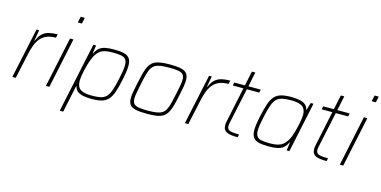

<svg xmlns="http://www.w3.org/2000/svg" viewBox="-86 -1213 3739 1883"><g transform="rotate(15 1783.5 -271.5)"><path d="M46 0 155 -510H182L163 -401H167Q187 -450 215.5 -475Q244 -500 282 -509Q320 -518 368 -518L360 -482Q302 -482 263 -464.5Q224 -447 200 -415.5Q176 -384 161.5 -344Q147 -304 137 -259L81 0Z M528 -682 541 -743H583L570 -682ZM387 0 495 -510H530L422 0Z M581 200 732 -510H760L748 -427H752Q770 -466 795.5 -485.5Q821 -505 857 -511.5Q893 -518 943 -518Q1007 -518 1045 -508Q1083 -498 1100.5 -472Q1118 -446 1118 -399Q1118 -372 1113 -336.5Q1108 -301 1098 -255Q1082 -175 1064 -123.5Q1046 -72 1020 -43.5Q994 -15 954 -3.5Q914 8 852 8Q800 8 763.5 0Q727 -8 705.5 -26Q684 -44 678 -74H674L616 200ZM843 -24Q899 -24 934.5 -32Q970 -40 992.5 -63.5Q1015 -87 1031 -133Q1047 -179 1063 -255Q1073 -301 1078.5 -335.5Q1084 -370 1084 -395Q1084 -434 1069.5 -453.5Q1055 -473 1023 -479.5Q991 -486 937 -486Q889 -486 858 -478.5Q827 -471 806 -454.5Q785 -438 768 -410Q757 -392 746 -365Q735 -338 726 -307Q717 -276 709.5 -244Q702 -212 698 -183Q694 -154 694 -133Q694 -74 729 -49Q764 -24 843 -24Z M1416 8Q1343 8 1300.5 -1Q1258 -10 1240 -33.5Q1222 -57 1222 -100Q1222 -128 1229 -166Q1236 -204 1246 -254Q1260 -319 1272 -365Q1284 -411 1301 -441Q1318 -471 1343.5 -487.5Q1369 -504 1408.5 -511Q1448 -518 1507 -518Q1580 -518 1622 -508.5Q1664 -499 1682 -475.5Q1700 -452 1700 -409Q1700 -381 1693.5 -342.5Q1687 -304 1676 -254Q1663 -189 1650.5 -143.5Q1638 -98 1621 -68Q1604 -38 1578.5 -21.5Q1553 -5 1514 1.5Q1475 8 1416 8ZM1412 -24Q1466 -24 1501.5 -29.5Q1537 -35 1559 -49Q1581 -63 1594.5 -89Q1608 -115 1618.5 -155.5Q1629 -196 1641 -254Q1652 -304 1659 -341.5Q1666 -379 1666 -405Q1666 -438 1652 -455.5Q1638 -473 1604 -479.5Q1570 -486 1511 -486Q1444 -486 1404.5 -477Q1365 -468 1344 -443.5Q1323 -419 1309.5 -373Q1296 -327 1281 -254Q1271 -204 1264 -167Q1257 -130 1257 -104Q1257 -72 1271 -54.5Q1285 -37 1319 -30.5Q1353 -24 1412 -24Z M1798 0 1907 -510H1934L1915 -401H1919Q1939 -450 1967.5 -475Q1996 -500 2034 -509Q2072 -518 2120 -518L2112 -482Q2054 -482 2015 -464.5Q1976 -447 1952 -415.5Q1928 -384 1913.5 -344Q1899 -304 1889 -259L1833 0Z M2334 0Q2297 0 2269 -3.5Q2241 -7 2222.5 -16Q2204 -25 2194.5 -41Q2185 -57 2185 -83Q2185 -90 2185.5 -97Q2186 -104 2187.5 -112.5Q2189 -121 2191 -130L2264 -478H2156L2163 -510H2271L2302 -658H2337L2306 -510H2432L2425 -478H2299L2221 -112Q2220 -107 2219.5 -102.5Q2219 -98 2218.5 -93.5Q2218 -89 2218 -85Q2218 -60 2231.5 -48.5Q2245 -37 2272 -33.5Q2299 -30 2340 -30Z M2648 8Q2585 8 2546.5 -2Q2508 -12 2490.5 -38Q2473 -64 2473 -111Q2473 -138 2478 -173.5Q2483 -209 2493 -255Q2510 -335 2527.5 -386.5Q2545 -438 2571 -466.5Q2597 -495 2637.5 -506.5Q2678 -518 2739 -518Q2791 -518 2827.5 -510Q2864 -502 2885.5 -484Q2907 -466 2913 -436H2917L2939 -510H2967L2859 0H2831L2843 -83H2839Q2821 -45 2795.5 -25Q2770 -5 2734 1.5Q2698 8 2648 8ZM2654 -24Q2702 -24 2732.5 -32Q2763 -40 2784 -56.5Q2805 -73 2823 -100Q2836 -119 2847 -149Q2858 -179 2867.5 -213Q2877 -247 2883.5 -279.5Q2890 -312 2893.5 -338Q2897 -364 2897 -377Q2897 -436 2862.5 -461Q2828 -486 2748 -486Q2693 -486 2657 -478Q2621 -470 2598.5 -446.5Q2576 -423 2560 -377Q2544 -331 2528 -255Q2518 -209 2512.5 -174.5Q2507 -140 2507 -115Q2507 -77 2521.5 -57Q2536 -37 2568.5 -30.5Q2601 -24 2654 -24Z M3237 0Q3200 0 3172 -3.5Q3144 -7 3125.5 -16Q3107 -25 3097.5 -41Q3088 -57 3088 -83Q3088 -90 3088.5 -97Q3089 -104 3090.5 -112.5Q3092 -121 3094 -130L3167 -478H3059L3066 -510H3174L3205 -658H3240L3209 -510H3335L3328 -478H3202L3124 -112Q3123 -107 3122.5 -102.5Q3122 -98 3121.5 -93.5Q3121 -89 3121 -85Q3121 -60 3134.5 -48.5Q3148 -37 3175 -33.5Q3202 -30 3243 -30Z M3512 -682 3525 -743H3567L3554 -682ZM3371 0 3479 -510H3514L3406 0Z"/></g></svg>

Font: Saira Thin
Style: Italic
Weight: 100
Italic angle: -12°
Designer: Hector Gatti with collaboration of the Omnibus-Type team
Foundry: Omnibus-Type
Version: Version 1.101